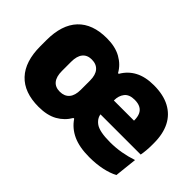

<svg xmlns="http://www.w3.org/2000/svg" viewBox="-87 -764 1037 1037"><g transform="rotate(45 431.0 -246.0)"><path d="M253.5 15Q143.5 15 86.2 -46Q29 -107 29 -223.5V-270Q29 -387 86.2 -447.8Q143.5 -508.5 253 -508.5Q317.5 -508.5 361.5 -483.8Q405.5 -459 428.5 -417.5H434Q459.5 -462 503.5 -485.2Q547.5 -508.5 612 -508.5Q684.5 -508.5 733.8 -482.2Q783 -456 808 -406.8Q833 -357.5 833 -287.5V-272Q833 -252 831.2 -231.2Q829.5 -210.5 826 -193H667.5Q669.5 -225.5 670.2 -253Q671 -280.5 671 -299Q671 -325.5 663 -343.2Q655 -361 638 -370.2Q621 -379.5 594 -379.5Q553.5 -379.5 535.2 -356.5Q517 -333.5 517 -298.5V-254L518 -235V-204Q518 -169.5 548.5 -146.2Q579 -123 661.5 -123Q704.5 -123 745.8 -130.2Q787 -137.5 825.5 -150.5L811.5 -22Q779.5 -5 735.8 4.2Q692 13.5 639 13.5Q564 13.5 514.2 -9.2Q464.5 -32 435 -76H429.5Q405 -33.5 362 -9.2Q319 15 253.5 15ZM443.5 -193V-297H790.5V-193ZM276.5 -124Q312 -124 331 -146.2Q350 -168.5 350 -211.5V-282Q350 -325 331 -347.2Q312 -369.5 276.5 -369.5Q242 -369.5 224 -347.2Q206 -325 206 -282V-211.5Q206 -168.5 224 -146.2Q242 -124 276.5 -124Z"/></g></svg>

Font: Anek Telugu ExtraBold
Style: Regular
Weight: 800
Designer: Omkar Bhoir (Telugu), Yesha Goshar (Latin)
Foundry: Ek Type
Version: Version 1.003